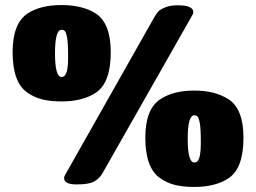

<svg xmlns="http://www.w3.org/2000/svg" viewBox="-20 -731 1015 761"><path d="M234 -26Q234 -28 236 -34L590 -660Q599 -676 606.5 -684.5Q614 -693 634 -701.5Q654 -710 684 -710Q746 -710 746 -683Q746 -678 744 -674L386 -44Q374 -23 353 -11.5Q332 0 283 0Q234 0 234 -26ZM224 -329Q180 -329 147.5 -337Q115 -345 87 -365Q30 -406 30 -524Q30 -639 90 -678Q141 -711 224 -711Q306 -711 359 -678Q419 -639 419 -524Q419 -405 362 -365Q310 -329 224 -329ZM224 -426Q232 -426 237 -432Q250 -446 250 -503Q250 -560 246 -581.5Q242 -603 237 -608Q232 -613 224 -613Q198 -613 198 -519.5Q198 -426 224 -426ZM750 10Q706 10 673.5 2Q641 -6 613 -26Q556 -67 556 -185Q556 -300 616 -338Q667 -372 750 -372Q832 -372 885 -338Q945 -300 945 -185Q945 -66 888 -26Q836 10 750 10ZM750 -87Q758 -87 763 -92Q776 -107 776 -164Q776 -221 772 -242.5Q768 -264 763 -269Q758 -274 750 -274Q724 -274 724 -180.5Q724 -87 750 -87Z"/></svg>

Font: Titan One
Style: Regular
Weight: 400
Designer: Rodrigo Fuenzalida
Foundry: Rodrigo Fuenzalida
Version: Version 1.001